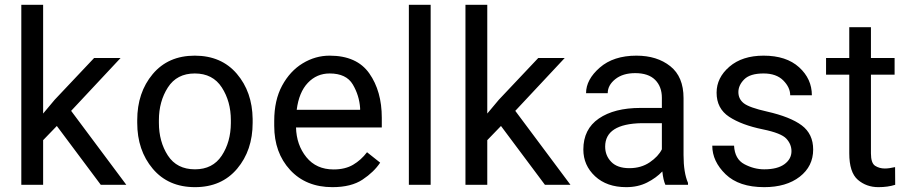

<svg xmlns="http://www.w3.org/2000/svg" viewBox="-20 -770 3785 800"><path d="M399.9 0 216.8 -245.1 159.7 -186V0H68.8V-750H159.7V-296.9L208 -354.5L372.1 -528.3H482.4L276.4 -308.1L506.3 0Z M551.8 -269.5Q551.8 -384.3 616.2 -461.2Q680.7 -538.1 791.5 -538.1Q902.3 -538.1 966.8 -462.6Q1031.2 -387.2 1032.7 -274.4V-258.3Q1032.7 -143.6 968 -66.9Q903.3 9.8 792.5 9.8Q681.2 9.8 616.5 -66.9Q551.8 -143.6 551.8 -258.3ZM642.1 -258.3Q642.1 -179.7 679.4 -122.1Q716.8 -64.5 792.5 -64.5Q866.2 -64.5 903.8 -121.3Q941.4 -178.2 941.9 -256.8V-269.5Q941.9 -347.2 904.3 -405.5Q866.7 -463.9 791.5 -463.9Q716.8 -463.9 679.4 -405.5Q642.1 -347.2 642.1 -269.5Z M1564 -92.3Q1538.1 -53.2 1490.7 -21.7Q1443.4 9.8 1365.2 9.8Q1254.9 9.8 1188.7 -62Q1122.6 -133.8 1122.6 -245.6V-266.1Q1122.6 -352.5 1155.5 -413.3Q1188.5 -474.1 1241.2 -506.1Q1293.9 -538.1 1353.5 -538.1Q1466.8 -538.1 1518.8 -464.1Q1570.8 -390.1 1570.8 -279.3V-238.8H1213.4Q1215.3 -166 1256.6 -115Q1297.9 -64 1370.1 -64Q1418 -64 1451.2 -83.5Q1484.4 -103 1509.3 -135.7ZM1353.5 -463.9Q1299.8 -463.9 1262.7 -424.8Q1225.6 -385.7 1216.3 -312.5H1480.5V-319.3Q1477.1 -372.1 1450 -418Q1422.9 -463.9 1353.5 -463.9Z M1774.4 -750V0H1683.6V-750Z M2250.5 0 2067.4 -245.1 2010.3 -186V0H1919.4V-750H2010.3V-296.9L2058.6 -354.5L2222.7 -528.3H2333L2127 -308.1L2356.9 0Z M2752.4 0Q2743.7 -19 2739.7 -55.7Q2714.4 -28.8 2676.3 -9.5Q2638.2 9.8 2589.4 9.8Q2508.3 9.8 2459.5 -35.6Q2410.6 -81.1 2410.6 -147Q2410.6 -231.9 2475.1 -276.1Q2539.6 -320.3 2648.4 -320.3H2737.8V-362.3Q2737.8 -409.2 2709.7 -437.3Q2681.6 -465.3 2626.5 -465.3Q2575.2 -465.3 2543.7 -440.2Q2512.2 -415 2512.2 -381.8H2421.9Q2421.9 -438.5 2479 -488.3Q2536.1 -538.1 2631.8 -538.1Q2717.8 -538.1 2772.9 -494.1Q2828.1 -450.2 2828.1 -361.3V-124Q2828.1 -50.8 2846.7 -7.8V0ZM2602.5 -69.3Q2651.4 -69.3 2687.3 -93.8Q2723.1 -118.2 2737.8 -147.9V-256.8H2653.8Q2501.5 -253.9 2501.5 -159.2Q2501.5 -121.6 2526.9 -95.5Q2552.2 -69.3 2602.5 -69.3Z M3277.8 -140.1Q3277.8 -168.9 3256.6 -192.1Q3235.4 -215.3 3158.7 -231Q3070.3 -249 3018.1 -283.4Q2965.8 -317.9 2965.8 -383.8Q2965.8 -446.3 3019.3 -492.2Q3072.8 -538.1 3161.6 -538.1Q3256.3 -538.1 3309.6 -489.7Q3362.8 -441.4 3362.8 -373H3272.5Q3272.5 -405.8 3243.7 -434.8Q3214.8 -463.9 3161.6 -463.9Q3105.5 -463.9 3081.1 -439.5Q3056.6 -415 3056.6 -386.2Q3056.6 -357.4 3079.3 -339.6Q3102.1 -321.8 3175.8 -305.2Q3272.9 -283.2 3320.6 -247.6Q3368.2 -211.9 3368.2 -147Q3368.2 -77.1 3312.3 -33.7Q3256.3 9.8 3164.1 9.8Q3059.1 9.8 3003.4 -43.9Q2947.8 -97.7 2947.8 -163.1H3038.6Q3041.5 -106.9 3081.8 -85.7Q3122.1 -64.5 3164.1 -64.5Q3219.2 -64.5 3248.5 -85.9Q3277.8 -107.4 3277.8 -140.1Z M3710 0Q3679.2 9.8 3640.1 9.8Q3589.8 9.8 3554.2 -21Q3518.6 -51.8 3518.6 -131.3V-459H3421.9V-528.3H3518.6V-656.7H3608.9V-528.3H3707.5V-459H3608.9V-130.9Q3608.9 -90.3 3626.5 -79.1Q3644 -67.9 3667 -67.9Q3684.1 -67.9 3709.5 -73.7Z"/></svg>

Font: Roboto21382017
Style: Regular
Weight: 400
Designer: Christian Robertson
Foundry: Google
Version: Version 2.138; 2017